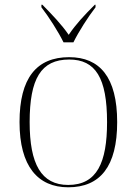

<svg xmlns="http://www.w3.org/2000/svg" viewBox="-20 -786 581 816"><path d="M250 -606H292C314 -651 355 -715 386 -755V-766H383C339 -722 303 -684 272 -638C240 -684 203 -722 160 -766H156V-755C187 -715 228 -651 250 -606ZM270 10C406 10 478 -79 478 -267C478 -458 404 -543 274 -543C135 -543 63 -454 63 -267C63 -79 141 10 270 10ZM270 0C155 0 106 -89 106 -267C106 -451 154 -533 274 -533C386 -533 435 -455 435 -267C435 -95 392 0 270 0Z"/></svg>

Font: Noto Serif Display ExtraLight
Style: Regular
Weight: 200
Designer: Monotype Design Team
Foundry: Monotype Imaging Inc.
Version: Version 2.009